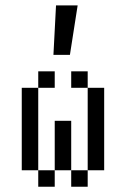

<svg xmlns="http://www.w3.org/2000/svg" viewBox="-20 -708 478 728"><path d="M125 -125V-62.5H62.5V-125ZM125 -187.5V-125H62.5V-187.5ZM125 -250V-187.5H62.5V-250ZM125 -312.5V-250H62.5V-312.5ZM187.5 -62.5V0H125V-62.5ZM250 -125V-62.5H187.5V-125ZM250 -187.5V-125H187.5V-187.5ZM250 -250V-187.5H187.5V-250ZM375 -312.5V-250H312.5V-312.5ZM375 -250V-187.5H312.5V-250ZM375 -187.5V-125H312.5V-187.5ZM312.5 -62.5V0H250V-62.5ZM375 -125V-62.5H312.5V-125ZM312.5 -437.5V-375H250V-437.5ZM187.5 -437.5V-375H125V-437.5ZM375 -375V-312.5H312.5V-375ZM125 -375V-312.5H62.5V-375ZM274.4 -687.5 245.1 -500H182.6L192.4 -687.5Z"/></svg>

Font: Sudo Var
Style: Regular
Weight: 400
Monospace: yes
Designer: Jens Kutilek
Foundry: Jens Kutilek
Version: Version 0.065;FEAKit 1.0